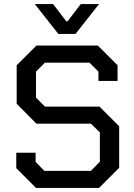

<svg xmlns="http://www.w3.org/2000/svg" viewBox="-20 -924 661 944"><path d="M60 -97V-173H155V-128L198 -84H427L471 -129V-273L427 -316H159L62 -414V-603L159 -700H461L558 -603V-526H464V-572L420 -616H201L157 -572V-444L201 -400H469L566 -303V-99L467 0H157ZM151 -904H241L306 -819H312L377 -904H467L351 -757H267Z"/></svg>

Font: Chakra Petch Medium
Style: Regular
Weight: 500
Designer: Katatrad Aksorn Co.,Ltd.
Foundry: Cadson Demak Co.,Ltd.
Version: Version 1.000; ttfautohint (v1.6)